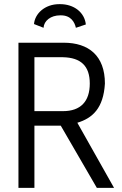

<svg xmlns="http://www.w3.org/2000/svg" viewBox="-20 -906 588 926"><path d="M394 -788C388 -846 337 -886 270 -886H266C195 -886 148 -839 144 -790L190 -772C192 -806 225 -832 270 -832H274C322 -832 340 -799 346 -772ZM69 -700V0H146V-300H273L447 0H530L353 -314C426 -336 479 -384 486 -503C486 -637 408 -700 287 -700ZM146 -630H284C370 -628 413 -588 413 -503C413 -417 369 -370 284 -370H146Z"/></svg>

Font: Mint Spirit
Style: Regular
Weight: 400
Designer: HARENDAL Hirwen
Foundry: Arkandis Digital Foundry.
Version: Version 1.004;FFEdit